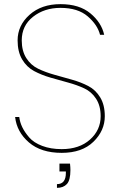

<svg xmlns="http://www.w3.org/2000/svg" viewBox="-20 -731 576 927"><path d="M267 59H318Q320 77 320 90Q320 139 303 157.5Q286 176 255 176V158Q298 158 298 104V97H267ZM486 -170Q486 -100 431 -46.5Q376 7 278 7Q178 7 119.5 -43.5Q61 -94 53 -166H73Q76 -141 87.5 -117Q99 -93 121 -67.5Q143 -42 184 -26.5Q225 -11 278 -11Q363 -11 414.5 -57Q466 -103 466 -170Q466 -220 444 -254Q422 -288 386.5 -304.5Q351 -321 308.5 -332.5Q266 -344 223 -356.5Q180 -369 144.5 -388Q109 -407 87 -444Q65 -481 65 -536Q65 -608 122.5 -659.5Q180 -711 272 -711Q363 -711 416.5 -666.5Q470 -622 483 -563H463Q451 -611 403.5 -652Q356 -693 272 -693Q194 -693 139.5 -650Q85 -607 85 -536Q85 -485 107 -450.5Q129 -416 164.5 -399Q200 -382 243 -370Q286 -358 328.5 -346Q371 -334 406.5 -315.5Q442 -297 464 -260.5Q486 -224 486 -170Z"/></svg>

Font: Poppins Thin
Style: Regular
Weight: 250
Designer: Ninad Kale (Devanagari), Jonny Pinhorn (Latin)
Foundry: Indian Type Foundry
Version: Version 3.200;PS 1.000;hotconv 16.6.54;makeotf.lib2.5.65590